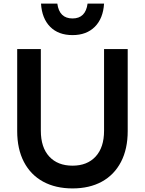

<svg xmlns="http://www.w3.org/2000/svg" viewBox="-20 -1039 809 1072"><path d="M76 -307V-765H208V-309Q208 -216 255 -165Q302 -114 385 -114Q467 -114 514 -165Q561 -216 561 -309V-765H693V-307Q693 -207 655.5 -135Q618 -63 549 -25Q480 13 385 13Q290 13 220.5 -25Q151 -63 113.5 -135Q76 -207 76 -307ZM385 -843Q306 -843 260 -889.5Q214 -936 209 -1019H300Q311 -936 385 -936Q458 -936 469 -1019H561Q556 -936 509.5 -889.5Q463 -843 385 -843Z"/></svg>

Font: Application Semibold
Style: Regular
Weight: 600
Designer: Wei Huang
Foundry: Wei Huang
Version: Version 0.012